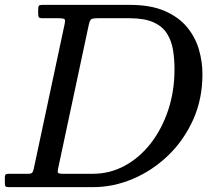

<svg xmlns="http://www.w3.org/2000/svg" viewBox="-60 -770 898 790"><path d="M-40 -16V-39Q-40 -51 -35.5 -53Q-31 -55 -19 -55H57Q70 -55 73.5 -60.8Q77 -66.5 79 -76L205.5 -669Q209.5 -687 205.5 -691Q201.5 -695 179 -695H116Q102 -695 99.5 -699.5Q97 -704 97 -718V-729Q97 -742 99.8 -746Q102.5 -750 115 -750H473Q560.5 -750 618.5 -724.5Q676.5 -699 710.5 -657.2Q744.5 -615.5 758.8 -565.2Q773 -515 773 -465Q773 -362.5 734.8 -277.5Q696.5 -192.5 631.8 -130.2Q567 -68 486.8 -34Q406.5 0 323 0H-24Q-33.5 0 -36.8 -3Q-40 -6 -40 -16ZM199 -55H323Q392 -55 452.8 -87.8Q513.5 -120.5 559.5 -179.2Q605.5 -238 631.8 -316.2Q658 -394.5 658 -485Q658 -527 651.8 -564.8Q645.5 -602.5 627 -632Q608.5 -661.5 571.5 -678.2Q534.5 -695 473 -695H343Q321.5 -695 315.5 -690.8Q309.5 -686.5 305.5 -669L179 -76Q176 -63 179 -59Q182 -55 199 -55Z"/></svg>

Font: Besley*
Style: Italic
Weight: 400
Italic angle: -13°
Designer: Owen Earl
Foundry: indestructible type*
Version: Version 2.000; ttfautohint (v1.8.3)